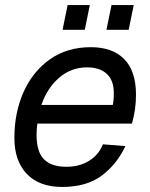

<svg xmlns="http://www.w3.org/2000/svg" viewBox="-20 -729 593 761"><path d="M226 12Q136 12 86.5 -39.5Q37 -91 37 -182Q37 -283 73.5 -364.5Q110 -446 178 -494Q246 -542 340 -542Q426 -542 472.5 -494.5Q519 -447 519 -354Q519 -295 503 -239H128Q125 -217 125 -194Q125 -127 154.5 -97.5Q184 -68 243 -68Q295 -68 333 -91.5Q371 -115 388 -157L477 -150Q444 -79 384 -33.5Q324 12 226 12ZM325 -462Q262 -462 214.5 -421Q167 -380 144 -313H427Q429 -322 430 -333Q431 -344 431 -361Q431 -411 403 -436.5Q375 -462 325 -462ZM228 -611 248 -709H336L316 -611ZM402 -611 422 -709H510L490 -611Z"/></svg>

Font: Geist Regular
Style: Italic
Weight: 400
Italic angle: -12°
Designer: Basement.studio, Andrés Briganti, Mateo Zaragoza
Foundry: Basement.studio, Vercel, Andrés Briganti, Guido Ferreyra, Mateo Zaragoza
Version: Version 1.500; ttfautohint (v1.8.4.7-5d5b)